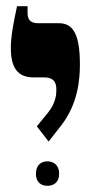

<svg xmlns="http://www.w3.org/2000/svg" viewBox="-20 -667 292 620"><path d="M137 -210 177 -261C233 -333 238 -413 238 -459C238 -554 217 -592 171 -592H104C81 -592 69 -601 69 -625V-647H35C20 -578 15 -543 15 -512C15 -448 37 -417 89 -417H123C149 -417 162 -406 162 -378C162 -363 161 -335 134 -302L99 -259ZM133 -67C154 -67 171 -79 171 -106C171 -133 154 -146 133 -146C112 -146 96 -133 96 -106C96 -79 112 -67 133 -67Z"/></svg>

Font: Noto Serif Hebrew ExtraCondensed Black
Style: Regular
Weight: 900
Width: 2
Designer: Monotype Design Team
Foundry: Monotype Imaging Inc.
Version: Version 2.004